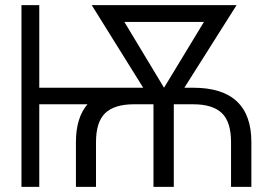

<svg xmlns="http://www.w3.org/2000/svg" viewBox="-20 -727 1083 747"><path d="M63.5 -707H132.8V-385.7H537.1L336.9 -707H900.4L697.3 -385.7H731.4Q958 -385.7 958 -173.8V0H878.9V-173.8Q878.9 -252.9 843 -287.1Q807.1 -321.3 731.4 -321.3H656.2V0H577.1V-321.3H501Q425.8 -321.3 389.6 -287.1Q353.5 -252.9 353.5 -173.8V0H275.4V-173.8Q275.4 -269 320.3 -321.3H132.8V0H63.5ZM618.2 -385.7 773.4 -641.6H463.9Z"/></svg>

Font: Pretendard GOV Light
Style: Regular
Weight: 300
Designer: Base glyphs from Inter by Rasmus Andersson; Hangeul glyphs from Noto Sans CJK(Source Han Sans) by Jang Soo-young and Kan
Foundry: Kil Hyung-jin
Version: Version 1.309